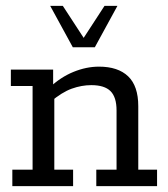

<svg xmlns="http://www.w3.org/2000/svg" viewBox="-20 -634 572 654"><path d="M22 0V-56H91V-341H17V-397H161V-339L148 -335Q186 -371 230 -389Q274 -407 317 -407Q382 -407 416.5 -374Q451 -341 451 -272V-56H515V0H308V-56H377V-258Q377 -303 356.5 -323.5Q336 -344 291 -344Q258 -344 224.5 -332Q191 -320 152 -287L165 -315V-56H229V0ZM228 -473 151 -614H194L265 -505L336 -614H380L303 -473Z"/></svg>

Font: Rokkitt SemiBold
Style: Regular
Weight: 400
Version: Version 3.103